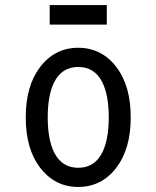

<svg xmlns="http://www.w3.org/2000/svg" viewBox="-20 -738 626 768"><path d="M390.1 -129.9Q415 -181.2 415 -268.6Q415 -356 390.1 -407.2Q359.4 -470.2 293 -470.2Q226.6 -470.2 195.8 -407.2Q170.9 -356 170.9 -268.6Q170.9 -181.2 195.8 -129.9Q226.6 -66.9 293 -66.9Q359.4 -66.9 390.1 -129.9ZM139.6 -68.4Q83 -143.1 83 -268.6Q83 -394 139.6 -468.8Q198.7 -546.9 293 -546.9Q387.2 -546.9 446.3 -468.8Q502.9 -394 502.9 -268.6Q502.9 -143.1 446.3 -68.4Q387.2 9.8 293 9.8Q198.7 9.8 139.6 -68.4ZM178.7 -639.6V-717.8H407.2V-639.6Z"/></svg>

Font: Consola Mono
Style: Book
Weight: 400
Monospace: yes
Version: Version 2.001